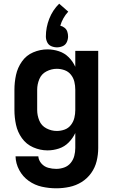

<svg xmlns="http://www.w3.org/2000/svg" viewBox="-20 -805 616 1038"><path d="M284 213Q320 213 355.5 205.5Q391 198 421.5 179Q452 160 473 130.5Q494 101 502.5 66Q511 31 511 -5V-530H387V-444Q374 -473 351.5 -495.5Q329 -518 298.5 -528Q268 -538 237 -538Q197 -538 159.5 -522Q122 -506 98.5 -472.5Q75 -439 66.5 -399.5Q58 -360 58 -320V-210Q58 -170 66.5 -130.5Q75 -91 98.5 -58Q122 -25 159.5 -8.5Q197 8 237 8Q268 8 298.5 -2Q329 -12 351.5 -35Q374 -58 387 -86V-5Q387 17 381.5 38Q376 59 362 76Q348 93 327 100.5Q306 108 284 108Q262 108 240.5 102Q219 96 204 79Q189 62 187 40H64Q65 79 84 114.5Q103 150 135.5 173Q168 196 206.5 204.5Q245 213 284 213ZM287 -97Q258 -97 231 -111Q204 -125 192.5 -153Q181 -181 181 -210V-320Q181 -349 192.5 -377Q204 -405 231 -419Q258 -433 287 -433Q309 -433 329.5 -425.5Q350 -418 363.5 -401Q377 -384 382 -363Q387 -342 387 -320V-210Q387 -189 382 -168Q377 -147 363.5 -129.5Q350 -112 329.5 -104.5Q309 -97 287 -97ZM288 -549Q304 -549 319 -555.5Q334 -562 341 -577Q348 -592 348 -608Q348 -621 344 -633.5Q340 -646 329.5 -654.5Q319 -663 306 -666Q312 -687 323 -706.5Q334 -726 349 -742L300 -785Q265 -751 246.5 -704Q228 -657 228 -608Q228 -592 235 -577Q242 -562 257 -555.5Q272 -549 288 -549Z"/></svg>

Font: Iosevka Sparkle
Style: Bold
Weight: 700
Designer: Belleve Invis
Foundry: Belleve Invis
Version: Version 4.5.0; ttfautohint (v1.8.3)